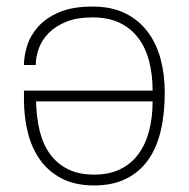

<svg xmlns="http://www.w3.org/2000/svg" viewBox="-20 -557 575 585"><path d="M267 8Q209 8 168.5 -13Q128 -34 102.5 -69.5Q77 -105 65 -152.5Q53 -200 53 -254V-281H445Q445 -329 434.5 -370Q424 -411 401.5 -441Q379 -471 344.5 -487.5Q310 -504 262 -504Q215 -504 182.5 -491Q150 -478 129 -457Q108 -436 98.5 -410Q89 -384 89 -359H53Q53 -387 63 -418.5Q73 -450 97 -476.5Q121 -503 161 -520Q201 -537 262 -537Q320 -537 361.5 -516.5Q403 -496 430 -460Q457 -424 469.5 -376.5Q482 -329 482 -275Q482 -210 469.5 -157.5Q457 -105 430.5 -68.5Q404 -32 363.5 -12Q323 8 267 8ZM267 -25Q313 -25 346.5 -41.5Q380 -58 402 -88Q424 -118 434.5 -159Q445 -200 445 -248H90Q91 -199 101 -158Q111 -117 132.5 -87.5Q154 -58 187 -41.5Q220 -25 267 -25Z"/></svg>

Font: Tanohe Sans ExtraLight
Style: Regular
Weight: 250
Designer: Village Type and Design LLC & Cristiano Sobral
Foundry: Cooper Hewitt Smithsonian Design Museum
Version: Version 1.00;September 29, 2021;FontCreator 13.0.0.2655 64-b